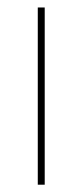

<svg xmlns="http://www.w3.org/2000/svg" viewBox="-20 -506 226 526"><path d="M102.5 0H83.5V-485.5H102.5Z"/></svg>

Font: Anek Malayalam Thin
Style: Regular
Weight: 250
Version: Version 1.003